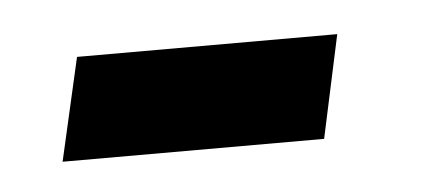

<svg xmlns="http://www.w3.org/2000/svg" viewBox="-25 -335 339 147"><g transform="rotate(-5 145.0 -261.5)"><path d="M37 -301 19 -222H220L237 -301Z"/></g></svg>

Font: DonutKreme
Style: Regular
Weight: 400
Designer: Impallari Type
Foundry: Impallari Type
Version: Version 2.100